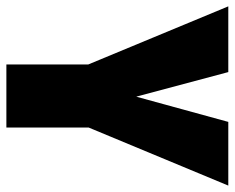

<svg xmlns="http://www.w3.org/2000/svg" viewBox="-105 -649 736 602"><g transform="rotate(90 263.0 -348.0)"><path d="M543.9 -695.8 361.8 -257.8V0H164.1V-256.8L-18.1 -695.8H188L265.1 -407.2L344.2 -695.8Z"/></g></svg>

Font: Fira Sans Compressed Heavy
Style: Regular
Weight: 900
Width: 1
Designer: Carrois Corporate & Edenspiekermann AG
Foundry: Carrois Corporate GbR & Edenspiekermann AG
Version: Version 4.203;PS 004.203;hotconv 1.0.88;makeotf.lib2.5.64775